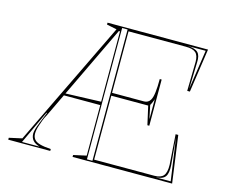

<svg xmlns="http://www.w3.org/2000/svg" viewBox="-100 -844 1156 980"><g transform="rotate(15 478.0 -354.0)"><path d="M358 0V-10L426 -25V-708H884L850 -477H836L839 -631Q839 -665 823.5 -679Q808 -693 771 -693H468V-368H637Q648 -368 656.5 -373Q665 -378 670 -387Q678 -400 681.5 -428.5Q685 -457 685 -499H695V-255H685L663 -353H468V-15H786Q820 -15 834 -32Q848 -49 847 -89L836 -248H850L884 0ZM18 0V-10L86 -25L406 -687L353 -698V-708H429V-681L420 -682L175 -169Q166 -154 160.5 -138.5Q155 -123 150.5 -110Q146 -97 144 -86Q142 -75 142 -66Q142 -48 151.5 -36Q161 -24 183 -18Q205 -12 240 -10V0ZM89 -7H182Q157 -14 145 -28Q133 -42 133 -64Q133 -73 137 -87.5Q141 -102 150.5 -125.5Q160 -149 174 -183H171ZM231 -292V-303L429 -310V-292ZM432 -7H461V-701H432ZM795 -9H874L842 -234L855 -89Q858 -48 845 -29.5Q832 -11 795 -9ZM687 -287V-393Q685 -387 682.5 -380.5Q680 -374 677.5 -369Q675 -364 672 -359ZM843 -490 874 -699H779Q818 -698 833.5 -682.5Q849 -667 847 -631Z"/></g></svg>

Font: Kalnia Glaze Thin ExtraLight
Style: Regular
Weight: 250
Version: Version 1.110